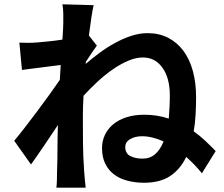

<svg xmlns="http://www.w3.org/2000/svg" viewBox="-20 -827 1040 892"><path d="M642 -90Q677 -90 701 -111Q725 -132 740 -170Q715 -181 690 -187.5Q665 -194 640 -194Q608 -194 585 -181Q562 -168 562 -144Q562 -114 585.5 -102Q609 -90 642 -90ZM378 -530Q408 -556 442.5 -581.5Q477 -607 514.5 -627.5Q552 -648 590 -660.5Q628 -673 666 -673Q719 -673 761 -651.5Q803 -630 832 -591Q861 -552 876 -497Q891 -442 891 -375Q891 -332 888.5 -292Q886 -252 880 -217Q909 -196 934 -172.5Q959 -149 982 -125L918 -22Q884 -64 845 -98Q818 -41 771 -9.5Q724 22 649 22Q608 22 572 12.5Q536 3 510 -16.5Q484 -36 469 -66.5Q454 -97 454 -139Q454 -172 467.5 -200.5Q481 -229 506.5 -250Q532 -271 568.5 -282.5Q605 -294 650 -294Q711 -294 764 -276Q766 -301 767.5 -328Q769 -355 769 -384Q769 -464 735 -512Q701 -560 644 -560Q611 -560 575 -544.5Q539 -529 503 -504Q467 -479 432.5 -447Q398 -415 368 -382Q365 -332 365 -288Q365 -227 365.5 -164Q366 -101 371 -31Q372 -17 374 5.5Q376 28 378 45H242Q244 29 244.5 6.5Q245 -16 245 -28Q246 -57 246.5 -83Q247 -109 247 -134.5Q247 -160 247.5 -187Q248 -214 249 -246Q217 -198 183.5 -148.5Q150 -99 124 -63L46 -173Q67 -198 95 -234Q123 -270 152 -309Q181 -348 209 -386.5Q237 -425 258 -456L262 -525Q244 -523 221.5 -520Q199 -517 175 -514Q151 -511 127 -508Q103 -505 82 -502L70 -629Q91 -628 110.5 -628Q130 -628 156 -630Q178 -632 208 -635Q238 -638 270 -643Q272 -671 273 -691Q274 -711 274 -719Q274 -740 274 -762Q274 -784 270 -807L415 -803Q410 -782 404.5 -745.5Q399 -709 393 -662L430 -615Q420 -602 406 -581Q392 -560 379 -540Z"/></svg>

Font: SpoqaHanSansJP-Bold
Style: Regular
Weight: 700
Designer: [Source Han Sans]
Ryoko NISHIZUKA  (kana & ideographs); Paul D. Hunt (Latin, Greek & Cyrillic); Wenlong ZHANG  (bopomofo
Foundry: Spoqa (http://bi.spoqa.com)
Version: Version 1.002.20150607